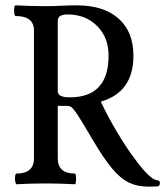

<svg xmlns="http://www.w3.org/2000/svg" viewBox="-20 -686 618 718"><path d="M535 12Q494 12 462.5 -3Q431 -18 399.5 -55.5Q368 -93 328 -161Q301 -207 285 -233Q269 -259 260 -271Q251 -283 245 -286.5Q239 -290 232 -290H196V-94Q196 -37 260 -37Q263 -37 264 -27Q265 -17 264 -7Q263 3 260 3Q204 0 151 0Q97 0 42 3Q39 3 37 -7Q35 -17 36.5 -27Q38 -37 42 -37Q107 -37 107 -94V-572Q107 -626 39 -626Q35 -626 33.5 -636Q32 -646 33 -656Q34 -666 39 -666Q94 -663 151 -663Q180 -663 209 -664.5Q238 -666 267 -666Q368 -666 423.5 -616.5Q479 -567 479 -478Q479 -341 357 -306Q381 -254 416 -195Q451 -136 484 -92Q541 -14 568 -12Q578 -11 578 -2Q578 9 570 11Q565 11 554.5 11.5Q544 12 535 12ZM241 -322Q386 -322 386 -478Q386 -546 343 -589Q300 -632 232 -632Q196 -632 196 -608V-344Q196 -322 241 -322Z"/></svg>

Font: Junicode Two Beta Condensed Medium
Style: Regular
Weight: 500
Width: 3
Designer: Peter S. Baker
Foundry: Briery Creek Software
Version: Version 1.053; ttfautohint (v1.8.4)